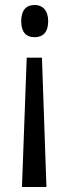

<svg xmlns="http://www.w3.org/2000/svg" viewBox="-20 -561 275 769"><path d="M173 -476C173 -520 150 -541 119 -541C83 -541 65 -518 65 -476C65 -434 83 -412 119 -412C151 -412 173 -431 173 -476ZM87 -330 68 188H166L148 -330Z"/></svg>

Font: Noto Sans Ethiopic ExtCond
Style: Regular
Weight: 400
Width: 2
Designer: Monotype Design Team
Foundry: Monotype Imaging Inc.
Version: Version 2.102